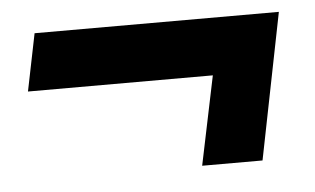

<svg xmlns="http://www.w3.org/2000/svg" viewBox="-33 -410 631 385"><g transform="rotate(-5 282.0 -217.0)"><path d="M397 -249H24.9L48.3 -364.3H540L481.4 -70.3H359.9Z"/></g></svg>

Font: Reddit Sans Fudge
Style: Bold
Weight: 700
Italic angle: -11.25°
Designer: Stephen Hutchings
Version: Version 1.013